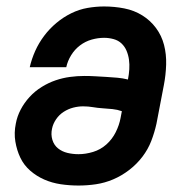

<svg xmlns="http://www.w3.org/2000/svg" viewBox="-20 -562 590 594"><path d="M223 12Q195 12 168 8Q141 4 117 -6.5Q93 -17 73.5 -34Q54 -51 43 -74Q32 -97 27.5 -124Q23 -151 29 -180Q33 -202 44 -223Q55 -244 71.5 -262Q88 -280 109 -293Q130 -306 152 -313.5Q174 -321 196.5 -324Q219 -327 241 -327Q258 -327 275 -326Q292 -325 309.5 -324Q327 -323 343.5 -321.5Q360 -320 376 -316V-317Q379 -332 380 -347.5Q381 -363 379 -377.5Q377 -392 371.5 -405Q366 -418 356 -427.5Q346 -437 331.5 -441Q317 -445 302 -445Q283 -445 263.5 -439.5Q244 -434 227.5 -421.5Q211 -409 200 -391Q189 -373 185 -354H72Q78 -380 89 -404.5Q100 -429 116.5 -451Q133 -473 154.5 -491Q176 -509 200.5 -521Q225 -533 251 -537.5Q277 -542 302 -542Q334 -542 364.5 -536Q395 -530 420 -514.5Q445 -499 462.5 -475.5Q480 -452 487.5 -423Q495 -394 494 -362Q493 -330 487 -299L464 -179Q458 -152 448 -126Q438 -100 420.5 -77Q403 -54 379.5 -36Q356 -18 330 -7Q304 4 277 8Q250 12 223 12ZM223 -85Q245 -85 268 -92Q291 -99 309 -115Q327 -131 338 -153Q349 -175 353 -197L357 -218Q343 -223 328 -224.5Q313 -226 297.5 -227Q282 -228 267.5 -230.5Q253 -233 237 -233Q222 -233 206.5 -229Q191 -225 177 -216Q163 -207 153.5 -193Q144 -179 141 -164Q137 -146 142 -129.5Q147 -113 159.5 -103Q172 -93 188.5 -89Q205 -85 223 -85Z"/></svg>

Font: Lode
Style: Bold Italic
Weight: 700
Italic angle: -11°
Monospace: yes
Designer: Belleve Invis
Foundry: Belleve Invis
Version: Version 29.2.0; ttfautohint (v1.8.3)